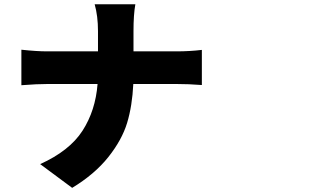

<svg xmlns="http://www.w3.org/2000/svg" viewBox="-20 -821 1540 908"><path d="M611.3 -578.1H813.5Q877.9 -578.1 934.6 -585V-418.9Q873 -423.8 811.5 -423.8H610.4Q605.5 -320.3 581.1 -239.7Q556.6 -159.2 492.2 -78.1Q427.7 2.9 321.3 67.4L169.9 -44.9Q308.6 -107.4 370.1 -202.6Q431.6 -297.9 441.4 -423.8H207Q155.3 -423.8 81.1 -418V-585.9Q153.3 -578.1 203.1 -578.1H443.4V-673.8Q443.4 -745.1 427.7 -800.8H620.1Q611.3 -752 611.3 -672.9Z"/></svg>

Font: Bpmf Zihi Sans Heavy
Style: Heavy
Weight: 900
Foundry: But Ko
Version: Version 1.320